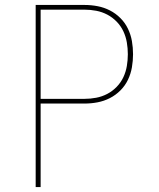

<svg xmlns="http://www.w3.org/2000/svg" viewBox="-20 -755 640 775"><path d="M124 0V-735H321Q348 -735 374 -730Q400 -725 423.5 -713Q447 -701 466 -682Q485 -663 496.5 -639Q508 -615 512.5 -589Q517 -563 517 -536Q517 -510 512.5 -483.5Q508 -457 496.5 -433Q485 -409 466 -390Q447 -371 423.5 -359Q400 -347 374 -342Q348 -337 321 -337H144V0ZM321 -356Q345 -356 368.5 -360.5Q392 -365 413 -376Q434 -387 451 -404.5Q468 -422 478 -443.5Q488 -465 492 -488.5Q496 -512 496 -536Q496 -560 492 -583.5Q488 -607 478 -628.5Q468 -650 451 -667.5Q434 -685 413 -696Q392 -707 368.5 -711.5Q345 -716 321 -716H144V-356Z"/></svg>

Font: Zed Sans Thin Extended
Style: Regular
Weight: 100
Width: 7
Designer: Belleve Invis
Foundry: Belleve Invis
Version: Version 1.0.0; ttfautohint (v1.8.4)